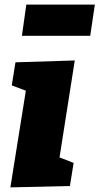

<svg xmlns="http://www.w3.org/2000/svg" viewBox="-20 -806 431 832"><path d="M75 -651 94 -786H391L371 -651ZM31 -436 47 -536 304 -544 238 -124 299 -100 283 0 25 6 92 -413Z"/></svg>

Font: Bitter Pro Black
Style: Italic
Weight: 900
Italic angle: -9°
Designer: Sol Matas, and Bitter project Authors
Foundry: Sol Matas
Version: Version 1.010